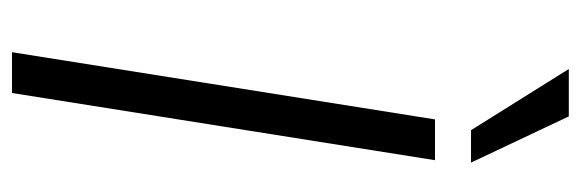

<svg xmlns="http://www.w3.org/2000/svg" viewBox="-344 -624 968 320"><g transform="rotate(90 140.0 -464.0)"><path d="M67 0 179 -705H247L135 0ZM197 -765 95 -928H174L251 -765Z"/></g></svg>

Font: Nunito Sans 7pt SemiCondensed Light
Style: Italic
Weight: 300
Width: 4
Italic angle: -9°
Designer: Vernon Adams
Foundry: Vernon Adams
Version: Version 3.101;gftools[0.9.27]